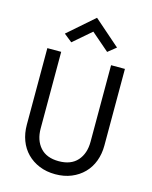

<svg xmlns="http://www.w3.org/2000/svg" viewBox="-138 -1039 902 1138"><g transform="rotate(15 313.0 -470.0)"><path d="M75 -700V-230Q75 -178 91.5 -134Q108 -90 139.5 -58Q171 -26 215 -8Q259 10 313 10Q367 10 411 -8Q455 -26 486.5 -58Q518 -90 534.5 -134Q551 -178 551 -230V-700H466V-230Q466 -158 427 -114Q388 -70 313 -70Q238 -70 199 -114Q160 -158 160 -230V-700ZM313 -865 423 -770 473 -810 313 -950 153 -810 203 -770Z"/></g></svg>

Font: Glinicke Jost Regular
Style: Regular
Weight: 400
Version: Version 3.710